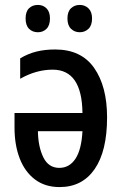

<svg xmlns="http://www.w3.org/2000/svg" viewBox="-20 -750 496 780"><path d="M204 -549Q310 -549 362.5 -474Q415 -399 415 -273Q415 -136 364.5 -63Q314 10 222 10Q163 10 122 -21Q81 -52 60 -106.5Q39 -161 39 -231V-291H315Q313 -467 194 -467Q127 -467 62 -430V-513Q94 -532 128 -540.5Q162 -549 204 -549ZM315 -217H134Q135 -154 156 -111Q177 -68 221 -68Q262 -68 286.5 -105Q311 -142 315 -217ZM84 -675Q84 -703 98 -716.5Q112 -730 134 -730Q155 -730 169 -716Q183 -702 183 -675Q183 -647 169 -633Q155 -619 134 -619Q112 -619 98 -633Q84 -647 84 -675ZM254 -675Q254 -703 268.5 -716.5Q283 -730 304 -730Q325 -730 339.5 -716Q354 -702 354 -675Q354 -647 339.5 -633Q325 -619 304 -619Q283 -619 268.5 -633Q254 -647 254 -675Z"/></svg>

Font: Avrile Sans Condensed Medium
Style: Regular
Weight: 500
Width: 3
Designer: Monotype Design Team
Foundry: Monotype Imaging Inc.
Version: Version 2.001;September 10, 2019;FontCreator 11.5.0.2425 64-